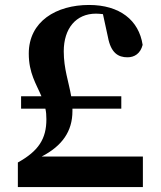

<svg xmlns="http://www.w3.org/2000/svg" viewBox="-20 -754 650 774"><path d="M52 0H556V-123H148C231 -166 272 -225 272 -306V-316H469V-366H267C257 -424 237 -477 237 -547C237 -639 286 -699 367 -699C376 -699 385 -698 395 -697L415 -605C427 -540 457 -523 494 -523C522 -523 546 -538 555 -573C540 -673 462 -734 339 -734C207 -734 96 -668 96 -538C96 -459 126 -416 147 -366H65V-316H163C166 -303 167 -289 167 -273C167 -194 135 -145 52 -99Z"/></svg>

Font: GenKiMin2 TW H
Style: Regular
Weight: 900
Version: Version 2.100;PS 2.1;hotconv 16.6.51;makeotf.lib2.5.65220 DE